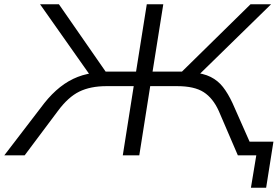

<svg xmlns="http://www.w3.org/2000/svg" viewBox="-44 -725 1296 896"><path d="M1127 151 1152 0H1098L1108 -64H1232L1198 151ZM-24 0 163 -244Q198 -288 236.5 -318.5Q275 -349 318.5 -366Q362 -383 415 -387L384 -363L143 -705H231L460 -375L440 -391H591L641 -705H718L668 -391H831L789 -375L1125 -705H1221L871 -363L854 -387Q905 -383 939 -366Q973 -349 996.5 -319Q1020 -289 1041 -244L1149 0H1066L977 -207Q950 -267 906.5 -295Q863 -323 783 -323H657L606 0H529L580 -323H453Q378 -323 326 -297.5Q274 -272 226 -207L71 0Z"/></svg>

Font: Nunito Sans 7pt Expanded Light
Style: Italic
Weight: 300
Width: 7
Italic angle: -9°
Designer: Vernon Adams
Foundry: Vernon Adams
Version: Version 3.101;gftools[0.9.27]